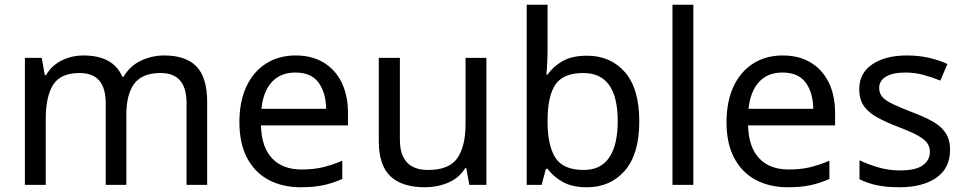

<svg xmlns="http://www.w3.org/2000/svg" viewBox="-20 -780 4073 810"><path d="M673 -546Q764 -546 809 -499.5Q854 -453 854 -349V0H767V-345Q767 -472 658 -472Q580 -472 546.5 -427Q513 -382 513 -296V0H426V-345Q426 -472 316 -472Q235 -472 204 -422Q173 -372 173 -278V0H85V-536H156L169 -463H174Q199 -505 241.5 -525.5Q284 -546 332 -546Q458 -546 496 -456H501Q528 -502 574.5 -524Q621 -546 673 -546Z M1227 -546Q1296 -546 1345.5 -516Q1395 -486 1421.5 -431.5Q1448 -377 1448 -304V-251H1081Q1083 -160 1127.5 -112.5Q1172 -65 1252 -65Q1303 -65 1342.5 -74.5Q1382 -84 1424 -102V-25Q1383 -7 1343 1.5Q1303 10 1248 10Q1172 10 1113.5 -21Q1055 -52 1022.5 -113.5Q990 -175 990 -264Q990 -352 1019.5 -415Q1049 -478 1102.5 -512Q1156 -546 1227 -546ZM1226 -474Q1163 -474 1126.5 -433.5Q1090 -393 1083 -321H1356Q1355 -389 1324 -431.5Q1293 -474 1226 -474Z M2032 -536V0H1960L1947 -71H1943Q1917 -29 1871 -9.5Q1825 10 1773 10Q1676 10 1627 -36.5Q1578 -83 1578 -185V-536H1667V-191Q1667 -63 1786 -63Q1875 -63 1909.5 -113Q1944 -163 1944 -257V-536Z M2290 -575Q2290 -541 2288.5 -511.5Q2287 -482 2285 -465H2290Q2313 -499 2353 -522Q2393 -545 2456 -545Q2556 -545 2616.5 -475.5Q2677 -406 2677 -268Q2677 -130 2616 -60Q2555 10 2456 10Q2393 10 2353 -13Q2313 -36 2290 -68H2283L2265 0H2202V-760H2290ZM2441 -472Q2356 -472 2323 -423Q2290 -374 2290 -271V-267Q2290 -168 2322.5 -115.5Q2355 -63 2443 -63Q2515 -63 2550.5 -116Q2586 -169 2586 -269Q2586 -472 2441 -472Z M2905 0H2817V-760H2905Z M3282 -546Q3351 -546 3400.5 -516Q3450 -486 3476.5 -431.5Q3503 -377 3503 -304V-251H3136Q3138 -160 3182.5 -112.5Q3227 -65 3307 -65Q3358 -65 3397.5 -74.5Q3437 -84 3479 -102V-25Q3438 -7 3398 1.5Q3358 10 3303 10Q3227 10 3168.5 -21Q3110 -52 3077.5 -113.5Q3045 -175 3045 -264Q3045 -352 3074.5 -415Q3104 -478 3157.5 -512Q3211 -546 3282 -546ZM3281 -474Q3218 -474 3181.5 -433.5Q3145 -393 3138 -321H3411Q3410 -389 3379 -431.5Q3348 -474 3281 -474Z M3988 -148Q3988 -70 3930 -30Q3872 10 3774 10Q3718 10 3677.5 1Q3637 -8 3606 -24V-104Q3638 -88 3683.5 -74.5Q3729 -61 3776 -61Q3843 -61 3873 -82.5Q3903 -104 3903 -140Q3903 -160 3892 -176Q3881 -192 3852.5 -208Q3824 -224 3771 -244Q3719 -264 3682 -284Q3645 -304 3625 -332Q3605 -360 3605 -404Q3605 -472 3660.5 -509Q3716 -546 3806 -546Q3855 -546 3897.5 -536.5Q3940 -527 3977 -510L3947 -440Q3913 -454 3876 -464Q3839 -474 3800 -474Q3746 -474 3717.5 -456.5Q3689 -439 3689 -409Q3689 -387 3702 -371.5Q3715 -356 3745.5 -341.5Q3776 -327 3827 -307Q3878 -288 3914 -268Q3950 -248 3969 -219.5Q3988 -191 3988 -148Z"/></svg>

Font: Noto Kufi Arabic
Style: Regular
Weight: 400
Designer: Monotype Design Team, David Williams, Khaled Hosny
Foundry: Google LLC
Version: Version 2.109; ttfautohint (v1.8.4.7-5d5b)